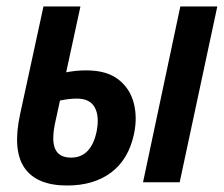

<svg xmlns="http://www.w3.org/2000/svg" viewBox="-20 -562 691 592"><path d="M187 10Q93 10 55.5 -44.5Q18 -99 42 -210L114 -542H228L184 -339Q214 -345 246 -345Q309 -345 345 -317Q381 -289 392.5 -244Q404 -199 393 -148Q376 -70 322.5 -30Q269 10 187 10ZM421 0 536 -542H650L534 0ZM151 -188Q138 -130 150 -103Q162 -76 199 -76Q261 -76 278 -157Q287 -204 272 -231Q257 -258 217 -258Q193 -258 165 -252Z"/></svg>

Font: Noto Sans Condensed SemiBold
Style: Italic
Weight: 600
Width: 3
Italic angle: -12°
Designer: Monotype Design Team
Foundry: Monotype Imaging Inc.
Version: Version 2.013; ttfautohint (v1.8.4.7-5d5b)